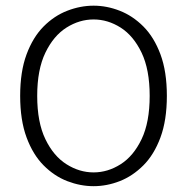

<svg xmlns="http://www.w3.org/2000/svg" viewBox="-20 -645 659 676"><path d="M309.5 10.5Q263 10.5 217 -7.2Q171 -25 133.5 -62.8Q96 -100.5 73.5 -161.2Q51 -222 51 -307.5Q51 -393 73.5 -453.5Q96 -514 133.5 -551.8Q171 -589.5 217 -607.2Q263 -625 309.5 -625Q356 -625 401.5 -607.2Q447 -589.5 484.8 -551.8Q522.5 -514 545 -453.5Q567.5 -393 567.5 -307.5Q567.5 -222 545 -161.2Q522.5 -100.5 484.8 -62.8Q447 -25 401.5 -7.2Q356 10.5 309.5 10.5ZM309.5 -38Q359.5 -38 404.8 -66.8Q450 -95.5 478.5 -155Q507 -214.5 507 -307.5Q507 -400 478.5 -459.5Q450 -519 404.8 -547.8Q359.5 -576.5 309.5 -576.5Q259.5 -576.5 214 -547.8Q168.5 -519 139.8 -459.5Q111 -400 111 -307.5Q111 -214.5 139.8 -155Q168.5 -95.5 214 -66.8Q259.5 -38 309.5 -38Z"/></svg>

Font: Sono Monospace Light
Style: Regular
Weight: 300
Version: Version 2.112